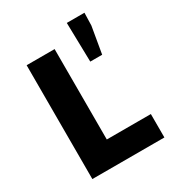

<svg xmlns="http://www.w3.org/2000/svg" viewBox="-175 -842 875 951"><g transform="rotate(-30 262.0 -366.5)"><path d="M74 0V-651H234V-134H486V0ZM356 -509 351 -733H452L450 -661L424 -509Z"/></g></svg>

Font: Source Sans 3 ExtraLight ExtraBold
Style: Regular
Weight: 800
Version: Version 3.052;hotconv 1.1.0;makeotfexe 2.6.0